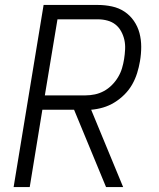

<svg xmlns="http://www.w3.org/2000/svg" viewBox="-20 -755 640 775"><path d="M408 0 279 -312H151L100 0H35L156 -735H375Q404 -735 432 -729Q460 -723 482.5 -708Q505 -693 520.5 -670.5Q536 -648 543 -621.5Q550 -595 550 -566Q550 -537 545 -508Q541 -484 533.5 -460Q526 -436 513.5 -414Q501 -392 482.5 -373.5Q464 -355 442 -341.5Q420 -328 396 -321Q372 -314 348 -312L477 0ZM161 -370H325Q344 -370 363 -374Q382 -378 399.5 -387.5Q417 -397 431.5 -411.5Q446 -426 456.5 -443.5Q467 -461 472.5 -479.5Q478 -498 481 -517Q484 -536 485 -556Q486 -576 482 -594Q478 -612 469 -628.5Q460 -645 446 -656Q432 -667 413.5 -672Q395 -677 376 -677H212Z"/></svg>

Font: Iosevka Light Extended Oblique
Style: Regular
Weight: 300
Width: 7
Italic angle: -9°
Monospace: yes
Designer: Belleve Invis
Foundry: Belleve Invis
Version: Version 32.5.0; ttfautohint (v1.8.4)